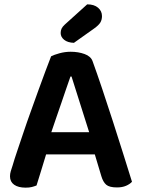

<svg xmlns="http://www.w3.org/2000/svg" viewBox="-20 -853 650 883"><path d="M416 -143H192Q181 -106 168.5 -66Q156 -26 148 0Q138 4 126.5 7Q115 10 98 10Q64 10 45 -3.5Q26 -17 26 -42Q26 -54 29.5 -65.5Q33 -77 38 -92Q46 -120 59.5 -159.5Q73 -199 88.5 -245.5Q104 -292 122 -341.5Q140 -391 156.5 -437.5Q173 -484 188.5 -524.5Q204 -565 215 -594Q228 -601 253.5 -608Q279 -615 305 -615Q340 -615 369 -604.5Q398 -594 406 -571Q426 -516 450 -444.5Q474 -373 498.5 -297Q523 -221 546 -148Q569 -75 587 -17Q577 -6 559.5 1.5Q542 9 518 9Q483 9 468.5 -3.5Q454 -16 446 -43ZM304 -501Q295 -476 284.5 -445Q274 -414 262.5 -380.5Q251 -347 239 -312.5Q227 -278 216 -245H390L309 -501ZM381 -833Q413 -833 431 -817.5Q449 -802 449 -779Q449 -762 441.5 -749.5Q434 -737 413 -722L320 -656Q291 -657 275 -670Q259 -683 259 -701Q259 -712 263 -721Q267 -730 278 -740Z"/></svg>

Font: Baloo Paaji 2 SemiBold
Style: Regular
Weight: 600
Designer: Shuchita Grover, Noopur Datye and Ek Type
Foundry: Ek Type
Version: Version 1.640;hotconv 1.0.111;makeotfexe 2.5.65597; ttfautoh